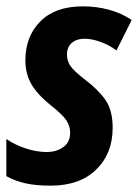

<svg xmlns="http://www.w3.org/2000/svg" viewBox="-21 -575 435 605"><path d="M139 10Q91 10 58.5 2.5Q26 -5 -1 -20V-137Q27 -118 61 -107Q95 -96 126 -96Q157 -96 178.5 -111.5Q200 -127 200 -157Q200 -178 188 -196Q176 -214 138 -244Q96 -278 77.5 -310.5Q59 -343 59 -385Q59 -460 106 -507.5Q153 -555 240 -555Q284 -555 323.5 -544Q363 -533 394 -512L346 -416Q322 -434 294.5 -443.5Q267 -453 245 -453Q221 -453 205.5 -440Q190 -427 190 -403Q190 -383 201 -367Q212 -351 247 -324Q288 -293 311 -260.5Q334 -228 334 -172Q334 -91 282 -40.5Q230 10 139 10Z"/></svg>

Font: Noto Sans Condensed
Style: Bold Italic
Weight: 700
Width: 3
Italic angle: -12°
Designer: Monotype Design Team
Foundry: Monotype Imaging Inc.
Version: Version 2.013; ttfautohint (v1.8.4.7-5d5b)